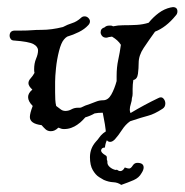

<svg xmlns="http://www.w3.org/2000/svg" viewBox="-20 -380 519 540"><path d="M303 12Q296 19 290 19Q278 19 278 2Q278 -14 275 -30.5Q272 -47 269 -63Q262 -63 256.5 -62.5Q251 -62 246 -61Q234 -54 220 -50Q216 -46 211.5 -41Q207 -36 197 -29Q190 -24 180.5 -20.5Q171 -17 160 -17Q156 -17 152.5 -18Q149 -19 147 -20L145 -21L143 -20Q139 -16 134 -13.5Q129 -11 123 -11Q114 -11 108 -16.5Q102 -22 97 -28Q64 -32 64 -51Q64 -61 72 -82Q59 -95 59 -107Q59 -118 71 -128Q60 -138 60 -146Q60 -153 66 -159.5Q72 -166 77 -175Q76 -179 76 -185Q76 -202 81.5 -215Q87 -228 87 -238Q87 -249 74 -256Q61 -263 20 -266Q13 -266 10 -270.5Q7 -275 7 -279Q7 -294 22 -294H40Q57 -294 69 -295Q81 -296 97 -296Q125 -296 157 -304Q170 -311 183 -315Q196 -319 208 -330Q212 -334 218 -334Q224 -334 228.5 -329.5Q233 -325 233 -320Q233 -314 228 -309Q218 -298 202 -290Q186 -282 169 -277Q164 -274 160 -269Q152 -260 146 -236.5Q140 -213 137.5 -188.5Q135 -164 135 -150V-120Q135 -110 135.5 -100Q136 -90 138 -82L150 -73Q156 -68 164 -68Q173 -68 181 -72.5Q189 -77 199 -77Q201 -77 204 -77Q207 -77 209 -78Q218 -83 234 -88Q242 -91 251 -94.5Q260 -98 270 -98Q284 -98 293 -114Q302 -130 308 -152V-166Q308 -191 312.5 -211.5Q317 -232 320 -254Q312 -267 295 -277Q291 -276 288.5 -276Q286 -276 284 -275Q283 -275 282 -274.5Q281 -274 279 -274Q271 -274 267 -279Q263 -284 263 -289Q263 -300 274 -303Q279 -308 287 -308Q289 -308 292 -308Q295 -308 298 -306Q312 -309 326 -309Q347 -309 364.5 -310Q382 -311 398 -316Q411 -332 426.5 -343.5Q442 -355 460 -359Q462 -359 463.5 -359.5Q465 -360 466 -360Q479 -360 479 -348Q479 -341 474 -336Q447 -303 416 -291Q398 -266 384 -245Q370 -224 370 -203Q370 -188 368 -172.5Q366 -157 355 -155Q354 -149 353.5 -142.5Q353 -136 353 -130Q353 -123 353 -116.5Q353 -110 351 -104Q351 -97 348 -88Q345 -79 345 -71Q345 -68 347 -62Q367 -74 386.5 -84.5Q406 -95 425 -104Q434 -109 439.5 -103Q445 -97 445 -89Q445 -79 437 -74Q414 -59 396.5 -54.5Q379 -50 346 -39Q333 -30 323 -14.5Q313 1 303 12ZM321 140Q311 133 298.5 132.5Q286 132 272 126Q268 124 258.5 118Q249 112 241 98.5Q233 85 233 62Q233 37 250 18Q255 13 259 7Q263 1 270 -5Q275 -9 281.5 -12.5Q288 -16 293 -16Q315 -16 315 -7Q315 -5 304 -2.5Q293 0 290 2Q286 6 281.5 13Q277 20 275 35Q266 35 264.5 42Q263 49 277 57Q281 59 280.5 64.5Q280 70 282 73V77Q282 84 289 90Q296 96 305 98Q307 98 308 97.5Q309 97 310 98Q322 107 331 91Q339 94 343 94Q348 94 353 86Q358 78 366 78Q384 78 384 91Q384 98 378 107Q371 120 356 126.5Q341 133 321 140Z"/></svg>

Font: RU Serius
Style: Regular
Weight: 400
Designer: Robert E. Leuschke
Foundry: Robert E. Leuschke
Version: Version 1.011; ttfautohint (v1.8.3)